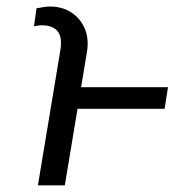

<svg xmlns="http://www.w3.org/2000/svg" viewBox="-20 -558 568 578"><path d="M175.1 0H94.1L160.9 -402Q168.7 -444.2 154.1 -463.1Q139.6 -481.9 105.5 -481.9Q101.9 -481.9 94.1 -481Q86.3 -480.1 82.4 -479L89.8 -533Q98.4 -534.8 110.1 -536.6Q121.8 -538.4 129.6 -538.4Q167.3 -538.4 194.8 -520.4Q222.3 -502.5 235.3 -471.6Q248.2 -440.7 241.8 -402L224.1 -295.5H485.8L475.5 -230.5H213.4Z"/></svg>

Font: Inter UI Light
Style: Italic
Weight: 300
Italic angle: 9.39999°
Designer: Rasmus Andersson
Foundry: rsms
Version: 3.2;8d6f07862